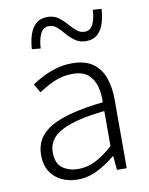

<svg xmlns="http://www.w3.org/2000/svg" viewBox="-89 -854 724 931"><g transform="rotate(-10 273.5 -388.0)"><path d="M218 13Q175 13 140 -3.5Q105 -20 84 -52.5Q63 -85 63 -135Q63 -223 144.5 -269.5Q226 -316 402 -335Q404 -375 394.5 -411.5Q385 -448 358.5 -472Q332 -496 281 -496Q229 -496 185.5 -475.5Q142 -455 113 -435L88 -478Q108 -492 138.5 -508Q169 -524 207 -535.5Q245 -547 288 -547Q352 -547 390 -519.5Q428 -492 444.5 -445Q461 -398 461 -338V0H413L407 -68H403Q364 -35 317 -11Q270 13 218 13ZM230 -37Q274 -37 315 -57.5Q356 -78 402 -119V-292Q298 -281 236 -260Q174 -239 147.5 -209Q121 -179 121 -138Q121 -82 153 -59.5Q185 -37 230 -37ZM375 -641Q344 -641 322 -656.5Q300 -672 282.5 -692.5Q265 -713 248 -728.5Q231 -744 208 -744Q180 -744 166.5 -715.5Q153 -687 151 -644L108 -648Q110 -684 120 -716.5Q130 -749 151.5 -769Q173 -789 209 -789Q240 -789 261.5 -773.5Q283 -758 300.5 -738Q318 -718 335.5 -702.5Q353 -687 376 -687Q404 -687 417.5 -715.5Q431 -744 432 -785L475 -782Q473 -747 463.5 -714.5Q454 -682 432.5 -661.5Q411 -641 375 -641Z"/></g></svg>

Font: Noto Sans KR Thin Light
Style: Regular
Weight: 300
Version: Version 2.004-H2;hotconv 1.0.118;makeotfexe 2.5.65603